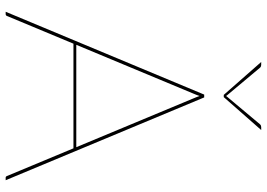

<svg xmlns="http://www.w3.org/2000/svg" viewBox="-152 -789 941 677"><g transform="rotate(90 318.5 -450.5)"><path d="M499 -249 326.5 -663Q324 -668.5 322.2 -673.5Q320.5 -678.5 318.5 -684Q316.5 -678.5 314.8 -673.5Q313 -668.5 310.5 -663L138 -249ZM615.5 0H606.5Q602 0 600.5 -5L503 -239H134L36.5 -5Q35 0 29.5 0H21.5L313.5 -700H323.5ZM438.5 -901 322.5 -769H314.5L198.5 -901H208.5Q211 -901 213.5 -900.2Q216 -899.5 218.5 -897L316.5 -780L318.5 -777L320.5 -780L418.5 -897Q421 -899.5 423.5 -900.2Q426 -901 428.5 -901Z"/></g></svg>

Font: Lato 2
Style: Regular
Weight: 100
Designer: Lukasz Dziedzic with Adam Twardoch and Botio Nikoltchev
Foundry: tyPoland Lukasz Dziedzic
Version: Version 2.015; 2015-08-06; http://www.latofonts.com/